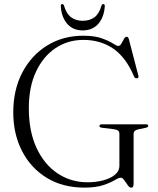

<svg xmlns="http://www.w3.org/2000/svg" viewBox="-20 -884 754 919"><path d="M619.5 -4.5Q619.5 14.5 608.5 14.5Q600 14.5 591.5 2.5Q583 -9.5 574.8 -21.5Q566.5 -33.5 558 -33.5Q548.5 -33.5 528.8 -21.5Q509 -9.5 473.8 2.2Q438.5 14 384 14Q280 14 203.5 -33Q127 -80 85.2 -161.5Q43.5 -243 43.5 -346.5Q43.5 -454.5 87 -537.2Q130.5 -620 206.2 -666.5Q282 -713 378 -713Q432 -713 466.5 -700.8Q501 -688.5 520 -676.2Q539 -664 546 -664Q554.5 -664 560.8 -675Q567 -686 573 -697Q579 -708 586 -708Q593.5 -708 596.5 -697.5L642 -523Q646 -511 635.5 -509.5Q626.5 -507.5 622 -517Q583.5 -609 522.5 -651Q461.5 -693 379 -693Q305 -693 246 -653.8Q187 -614.5 152.5 -541.2Q118 -468 118 -366Q118 -255 155 -175.8Q192 -96.5 255.8 -54Q319.5 -11.5 400 -11.5Q437.5 -11.5 472.2 -20.2Q507 -29 529.2 -46.8Q551.5 -64.5 551.5 -91V-243.5Q551.5 -253.5 546 -258.2Q540.5 -263 526 -265.5L468 -272.5Q456 -274.5 456 -281Q456 -289 468 -289H677.5Q689.5 -289 689.5 -281.5Q689.5 -275.5 678.5 -272.5L644 -265.5Q619.5 -260.5 619.5 -243.5ZM376 -784.5Q409.5 -784.5 432 -801.2Q454.5 -818 465.5 -856.5Q468.5 -864.5 474 -864.5Q482.5 -864.5 481.5 -853.5Q478 -801.5 450.5 -770Q423 -738.5 376 -738.5Q329 -738.5 301.8 -770Q274.5 -801.5 271 -853.5Q270 -864.5 278 -864.5Q284 -864.5 286.5 -856.5Q298 -817.5 320.8 -801Q343.5 -784.5 376 -784.5Z"/></svg>

Font: Fraunces 72pt S000 Light
Style: Regular
Weight: 300
Version: Version 1.000; ttfautohint (v1.8.3)